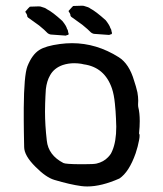

<svg xmlns="http://www.w3.org/2000/svg" viewBox="-20 -657 580 683"><path d="M379.4 -120.6Q393.6 -153.3 393.6 -206.1Q393.6 -219.2 392.6 -234.9L391.1 -261.7L388.7 -288.6Q385.7 -319.8 378.4 -341.8Q352.5 -418 277.8 -428.2L268.6 -430.2Q255.9 -432.1 243.7 -432.1Q223.1 -432.1 203.6 -425.8Q172.4 -415 158.2 -389.2Q146.5 -369.1 143.1 -339.8Q142.1 -329.1 141.6 -314L140.6 -288.6Q140.1 -274.4 140.1 -259.8Q140.1 -212.4 146.5 -156.7Q151.9 -105 205.6 -77.1Q213.4 -73.2 264.6 -72.8H277.3Q314.9 -72.8 323.7 -75.2Q348.6 -81.1 364.3 -97.7Q370.1 -103.5 374.5 -110.4L377.4 -116.2Q378.4 -117.7 379.4 -120.6ZM477.1 -226.1Q477.1 -206.1 474.6 -182.1Q476.6 -180.2 476.6 -174.3Q476.6 -168 474.6 -157.7Q470.7 -136.2 462.4 -111.3Q439 -44.9 404.8 -22Q340.8 6.3 290.5 6.3Q279.8 6.3 269 4.9Q229 -0.5 173.3 -17.1Q143.6 -25.9 106.4 -63.5Q65.9 -103.5 65.9 -134.3V-135.7Q65.9 -142.1 64.9 -188.5Q64.9 -211.4 64.5 -228.5V-272.9Q65.4 -389.6 77.6 -421.4Q94.2 -462.9 119.6 -479Q142.1 -493.7 193.4 -500.5Q215.3 -503.4 236.3 -503.4Q323.2 -503.4 402.3 -453.6Q439.5 -430.2 457 -370.1L463.4 -349.6L468.8 -328.6Q471.7 -312.5 471.7 -298.8Q471.7 -292.5 471.2 -286.6V-282.7Q471.2 -279.3 471.7 -276.9Q477.1 -255.9 477.1 -226.1ZM368.2 -532.7 314 -536.6Q305.7 -538.6 300.3 -544.7Q294.9 -550.8 272.9 -568.8L233.4 -597.2Q230.5 -600.6 230.5 -602.1V-603.5Q230.5 -607.4 223.6 -617.7Q236.8 -632.8 240.2 -635.7Q266.6 -636.7 272 -636.7Q275.9 -636.7 277.8 -636.2Q296.4 -631.3 300.8 -627Q320.8 -616.7 356 -585Q370.1 -566.9 372.6 -557.1Q376.5 -552.2 377.4 -542.5Q378.4 -541.5 378.4 -540Q378.4 -535.2 375.5 -535.2H375Q373.5 -535.2 368.2 -532.7ZM213.9 -530.3 160.2 -534.2Q151.4 -536.1 146.2 -542.2Q141.1 -548.3 119.1 -566.4L79.6 -594.7Q76.7 -598.1 76.7 -599.6V-601.1Q76.7 -605 69.8 -615.2Q82.5 -630.4 86.4 -633.3Q112.8 -634.3 117.7 -634.3Q121.6 -634.3 124 -633.8Q142.1 -628.9 146.5 -624.5Q167 -614.3 201.7 -582.5Q216.3 -564.5 218.3 -554.7Q222.2 -549.8 223.1 -540Q224.1 -539.1 224.1 -537.6Q224.1 -532.7 221.7 -532.7H221.2Q219.2 -532.7 213.9 -530.3Z"/></svg>

Font: Kurland
Style: Regular
Weight: 400
Designer: GGBot
Version: 0.22